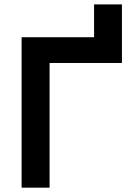

<svg xmlns="http://www.w3.org/2000/svg" viewBox="-20 -865 626 885"><path d="M79.6 0V-693.4H208.5V0ZM79.6 -574.7V-693.4H542V-574.7ZM413.6 -620.1V-844.7H542V-620.1Z"/></svg>

Font: Cascadia Mono
Style: Regular
Weight: 400
Monospace: yes
Designer: Aaron Bell
Foundry: Saja Typeworks
Version: Version 2102.003